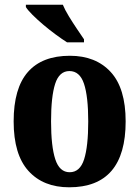

<svg xmlns="http://www.w3.org/2000/svg" viewBox="-20 -786 592 816"><path d="M274 10Q164 10 101 -59.5Q38 -129 38 -270Q38 -411 98.5 -480Q159 -549 277 -549Q387 -549 450.5 -480Q514 -411 514 -270Q514 10 274 10ZM276 -54Q320 -54 337.5 -109Q355 -164 355 -270Q355 -376 337 -430Q319 -484 275 -484Q232 -484 214.5 -430Q197 -376 197 -270Q197 -164 215 -109Q233 -54 276 -54ZM265 -606Q243 -620 216.5 -639.5Q190 -659 164 -681Q138 -703 118 -723Q98 -743 90 -756V-766H247Q256 -744 272.5 -717Q289 -690 306.5 -664Q324 -638 337 -619V-606Z"/></svg>

Font: Noto Serif Bengali Condensed ExtraBold
Style: Regular
Weight: 800
Width: 3
Designer: Juan Bruce, Universal Thirst, Indian Type Foundry and the Monotype Design Team.
Foundry: Monotype Imaging Inc.
Version: Version 2.003; ttfautohint (v1.8.4.7-5d5b)